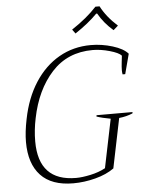

<svg xmlns="http://www.w3.org/2000/svg" viewBox="-61 -958 759 1015"><g transform="rotate(-5 319.0 -450.0)"><path d="M351 -800Q433 -854 484 -910H506Q536 -852 594 -800L569 -778Q520 -820 490 -873H485Q438 -825 367 -778ZM56 -229Q56 -282 70 -350Q92 -461 144.5 -542Q197 -623 273 -666.5Q349 -710 442 -710Q500 -710 557 -692.5Q614 -675 638 -647L610 -541H596Q594 -553 594 -562Q594 -580 597 -605.5Q600 -631 601 -640Q587 -656 539.5 -669.5Q492 -683 449 -683Q316 -683 232 -591Q148 -499 118 -350Q105 -288 105 -228Q105 -17 304 -17Q336 -17 380.5 -26.5Q425 -36 460 -55L513 -313Q468 -321 439 -331L440 -338H631L630 -331Q597 -317 558 -313L504 -50Q464 -21 404.5 -5.5Q345 10 287 10Q172 10 114 -52Q56 -114 56 -229Z"/></g></svg>

Font: Trirong ExtraLight
Style: Italic
Weight: 275
Italic angle: -12°
Designer: Katatrad Team
Foundry: CadsonDemak
Version: Version 1.003